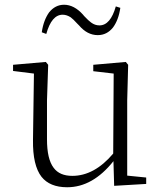

<svg xmlns="http://www.w3.org/2000/svg" viewBox="-20 -775 682 809"><path d="M263 14C335 14 400 -23 458 -96L461 8L596 0V-27L516 -35V-352L520 -502L510 -514L373 -502V-475L459 -465L457 -128C404 -65 346 -34 285 -34C249 -34 223 -45 206 -68C187 -93 178 -133 178 -188V-352L183 -502L173 -514L35 -502V-476L123 -465L119 -185C118 -114 130 -62 155 -30C178 -1 214 14 263 14ZM392 -627C418 -627 439 -638 456 -659C471 -679 482 -707 487 -742L468 -748C453 -695 430 -668 399 -668C386 -668 375 -672 364 -680C357 -685 347 -694 334 -708C332 -710 331 -712 330 -713C305 -741 278 -755 250 -755C225 -755 204 -744 187 -723C172 -702 161 -674 156 -639L175 -632C190 -686 213 -713 244 -713C256 -713 267 -709 278 -702C285 -697 294 -688 306 -675C309 -672 312 -669 313 -668C336 -641 362 -627 392 -627Z"/></svg>

Font: AllPunType ExtraLight
Style: Regular
Weight: 280
Version: 1.0